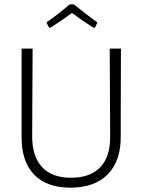

<svg xmlns="http://www.w3.org/2000/svg" viewBox="-20 -864 659 889"><path d="M207 -736 195 -760Q260 -806 303 -844H322Q378 -798 431 -760L420 -736H412Q362 -768 313 -804Q275 -775 214 -736ZM540 -639 539 -313V-236Q541 -121 480 -58Q419 5 306 5Q196 5 137.5 -56Q79 -117 80 -232V-639H131L129 -237Q128 -141 174 -91Q220 -41 309 -41Q398 -41 444.5 -90Q491 -139 490 -232L488 -639Z"/></svg>

Font: Alegreya Sans SC Light
Style: Regular
Weight: 300
Designer: Juan Pablo del Peral
Foundry: Huerta Tipografica
Version: Version 2.007